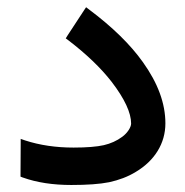

<svg xmlns="http://www.w3.org/2000/svg" viewBox="-20 -511 519 539"><path d="M38.1 -121.1V-107.4L37.6 -22V-15.1L43.9 -12.7C83.5 1.5 128.9 8.3 180.2 8.3C224.1 8.3 259.8 5.9 286.6 0.5C313.5 -5.4 338.9 -14.6 361.8 -28.8C414.1 -60.1 444.3 -108.4 444.3 -164.6C444.3 -220.7 423.3 -277.8 380.9 -336.9C346.2 -385.7 295.9 -435.1 230 -484.4L221.7 -490.7L215.8 -481.9L169.4 -411.1L164.6 -403.3L171.9 -397.9C222.2 -359.4 262.7 -320.8 293.5 -281.2C330.1 -233.4 348.1 -194.3 348.1 -164.1C348.1 -153.8 337.4 -137.2 323.2 -127C308.1 -115.7 290.5 -107.9 271.5 -103.5C252 -99.1 223.6 -96.7 186.5 -96.7C136.7 -96.7 91.3 -103.5 50.8 -116.7Z"/></svg>

Font: Samim Medium
Style: Regular
Weight: 500
Foundry: DejaVu fonts team - Redesigned by Saber Rastikerdar
Version: Version 4.0.5